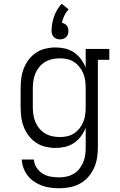

<svg xmlns="http://www.w3.org/2000/svg" viewBox="-20 -781 640 1024"><path d="M296 223Q273 223 249.5 220Q226 217 204 209Q182 201 162.5 188Q143 175 128.5 156.5Q114 138 105.5 115.5Q97 93 96 70H161Q162 93 175 113Q188 133 207.5 145Q227 157 250 161Q273 165 296 165Q316 165 336 160.5Q356 156 373.5 145.5Q391 135 403.5 119Q416 103 424 84Q432 65 434.5 45Q437 25 437 5V-100Q428 -76 412 -54.5Q396 -33 374.5 -18.5Q353 -4 327.5 2Q302 8 276 8Q249 8 222 1.5Q195 -5 172.5 -20Q150 -35 133.5 -56.5Q117 -78 107 -103.5Q97 -129 93.5 -156Q90 -183 90 -210V-310Q90 -337 93.5 -364Q97 -391 107 -416.5Q117 -442 133.5 -463.5Q150 -485 172.5 -500Q195 -515 222 -521.5Q249 -528 276 -528Q302 -528 327.5 -522Q353 -516 374.5 -501.5Q396 -487 412 -465.5Q428 -444 437 -420V-520H563V-462H502V5Q502 33 497.5 61.5Q493 90 481 116Q469 142 450 163.5Q431 185 406 198.5Q381 212 353 217.5Q325 223 296 223ZM299 -50Q319 -50 339 -54.5Q359 -59 375.5 -70Q392 -81 404.5 -97Q417 -113 424.5 -131.5Q432 -150 434.5 -170Q437 -190 437 -210V-310Q437 -330 434.5 -350Q432 -370 424.5 -388.5Q417 -407 404.5 -423Q392 -439 375.5 -450Q359 -461 339 -465.5Q319 -470 299 -470Q279 -470 258.5 -465.5Q238 -461 220.5 -450.5Q203 -440 190 -424.5Q177 -409 169 -390Q161 -371 158 -350.5Q155 -330 155 -310V-210Q155 -190 158 -169.5Q161 -149 169 -130Q177 -111 190 -95.5Q203 -80 220.5 -69.5Q238 -59 258.5 -54.5Q279 -50 299 -50ZM300 -571Q291 -571 282.5 -574Q274 -577 267.5 -583Q261 -589 258 -598Q255 -607 255 -616Q255 -655 268.5 -693.5Q282 -732 309 -761L346 -731Q332 -716 323 -697.5Q314 -679 310 -660Q317 -658 324 -654.5Q331 -651 336 -645Q341 -639 343 -631Q345 -623 345 -616Q345 -607 342 -598Q339 -589 332.5 -583Q326 -577 317.5 -574Q309 -571 300 -571Z"/></svg>

Font: Iosevka Etoile Light
Style: Regular
Weight: 300
Designer: Belleve Invis
Foundry: Belleve Invis
Version: Version 25.0.1; ttfautohint (v1.8.4)